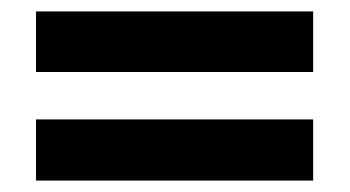

<svg xmlns="http://www.w3.org/2000/svg" viewBox="-20 -520 612 336"><path d="M43 -394V-500H528V-394ZM43 -204V-311H528V-204Z"/></svg>

Font: Noto Sans Javanese
Style: Regular
Weight: 400
Designer: Monotype Design Team
Foundry: Monotype Imaging Inc.
Version: Version 2.004